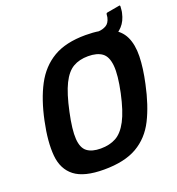

<svg xmlns="http://www.w3.org/2000/svg" viewBox="-138 -873 914 992"><g transform="rotate(-20 319.0 -376.5)"><path d="M62 -334Q85 -444 125.5 -520.5Q166 -597 234.5 -637.5Q303 -678 412 -678Q497 -678 546.5 -655Q596 -632 617 -588Q638 -544 636.5 -480Q635 -416 617 -334Q594 -225 555.5 -148.5Q517 -72 448 -32Q379 8 266 8Q157 8 105 -32Q53 -72 46 -148.5Q39 -225 62 -334ZM199 -334Q179 -241 182.5 -190.5Q186 -140 212.5 -120Q239 -100 287 -100Q336 -100 371.5 -119.5Q407 -139 434 -190Q461 -241 481 -334Q501 -428 496 -479.5Q491 -531 463.5 -551Q436 -571 387 -571Q339 -571 304.5 -551Q270 -531 244.5 -479.5Q219 -428 199 -334ZM627 -761Q633 -763 633 -755Q632 -746 631.5 -737.5Q631 -729 629 -721Q620 -679 596 -653Q572 -627 538.5 -615Q505 -603 467 -601Q460 -601 462 -607L475 -667Q475 -673 483 -673Q505 -674 524 -684.5Q543 -695 550 -725Q551 -729 551 -733.5Q551 -738 552 -742Q553 -748 559 -749Z"/></g></svg>

Font: Glory Thin
Style: Bold Italic
Weight: 700
Italic angle: -12°
Version: Version 1.011